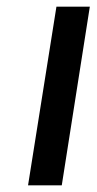

<svg xmlns="http://www.w3.org/2000/svg" viewBox="-20 -555 289 575"><path d="M149 -535H249L165 0H64Z"/></svg>

Font: Exo Medium
Style: Italic
Weight: 500
Italic angle: -9°
Designer: Natanael Gama
Foundry: Natanael Gama
Version: Version 1.500; ttfautohint (v1.6)